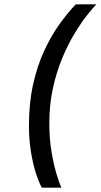

<svg xmlns="http://www.w3.org/2000/svg" viewBox="-20 -732 462 882"><path d="M172 130Q156.5 101.5 143 57.5Q129.5 13.5 121.2 -40.8Q113 -95 113 -154.5Q113 -258.5 132 -344Q151 -429.5 182.8 -498.2Q214.5 -567 252.5 -620Q290.5 -673 328 -712H422.5Q405.5 -694.5 379 -661Q352.5 -627.5 322.8 -578.5Q293 -529.5 266.5 -466.5Q240 -403.5 223.2 -327.5Q206.5 -251.5 206.5 -163.5Q206.5 -94.5 216.8 -34.2Q227 26 240.2 69.2Q253.5 112.5 262 130Z"/></svg>

Font: Overpass Medium
Style: Italic
Weight: 500
Italic angle: -10°
Designer: Delve Withrington, Dave Bailey, Thomas Jockin
Foundry: Delve Fonts LLC
Version: Version 4.000